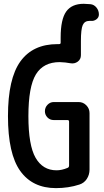

<svg xmlns="http://www.w3.org/2000/svg" viewBox="-20 -970 540 1000"><path d="M451.2 -948.2Q469.7 -946.3 482.4 -930.7Q495.1 -915 495.1 -894.5Q495.1 -878.9 481.9 -869.1Q468.8 -859.4 452.1 -861.3H446.3Q420.9 -861.3 411.1 -839.8Q401.4 -818.4 401.4 -755.9V-682.6Q401.4 -661.1 384.8 -648.9Q368.2 -636.7 346.7 -640.6Q321.3 -645.5 291 -646.5Q206.1 -646.5 167 -582.5Q127.9 -518.6 127.9 -365.2Q127.9 -212.9 165.5 -147.9Q203.1 -83 274.4 -83Q301.8 -83 332 -95.7Q339.8 -98.6 339.8 -108.4V-335.9Q339.8 -344.7 332 -344.7H259.8Q240.2 -344.7 227.1 -358.4Q213.9 -372.1 213.9 -390.6Q213.9 -410.2 227.5 -424.3Q241.2 -438.5 259.8 -438.5H389.6Q413.1 -438.5 429.7 -421.4Q446.3 -404.3 446.3 -380.9V-86.9Q446.3 -59.6 432.1 -38.1Q418 -16.6 393.6 -8.8Q336.9 9.8 271.5 9.8Q149.4 9.8 85.4 -79.6Q21.5 -168.9 21.5 -365.2Q21.5 -560.5 86.4 -650.4Q151.4 -740.2 279.3 -740.2H287.1Q295.9 -740.2 295.9 -747.1V-774.4Q295.9 -869.1 324.7 -909.7Q353.5 -950.2 416 -950.2Q428.7 -950.2 451.2 -948.2Z"/></svg>

Font: Rounded Mgen+ 1m medium
Style: Regular
Weight: 500
Designer: [Source Han Sans]
Ryoko NISHIZUKA  (kana & ideographs); Paul D. Hunt (Latin, Greek & Cyrillic); Wenlong ZHANG  (bopomofo
Version: Version 1.059.20150602